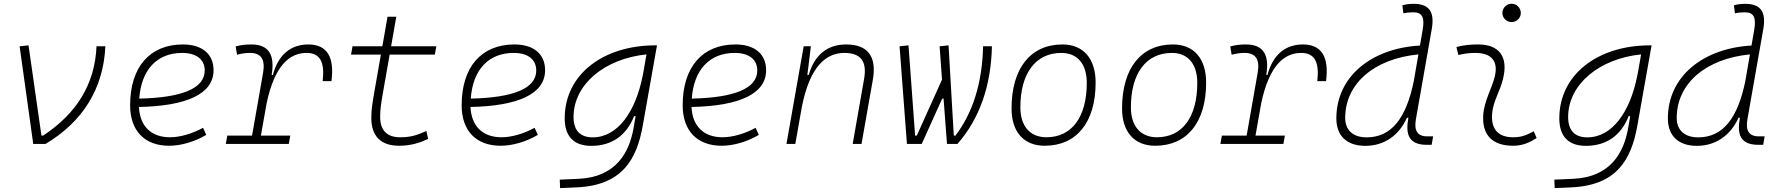

<svg xmlns="http://www.w3.org/2000/svg" viewBox="-20 -763 9415 1018"><path d="M156.2 0H221.7C419.9 -118.2 528.8 -294.9 538.6 -517.6H491.7C483.4 -318.4 387.7 -162.1 208.5 -43.9H199.7L131.3 -522.5L84 -517.6Z M880.9 -35.2C781.2 -35.2 721.2 -94.7 716.8 -195.8C965.8 -200.7 1112.3 -263.2 1112.3 -390.6C1112.3 -476.6 1051.8 -527.3 949.7 -527.3C773.9 -527.3 669.9 -407.2 669.9 -204.6C669.9 -69.8 746.6 9.8 876.5 9.8C939.9 9.8 1012.7 -11.7 1073.7 -47.9L1056.6 -85.4C999 -53.7 934.6 -35.2 880.9 -35.2ZM718.3 -240.2C729 -393.1 812.5 -482.4 945.8 -482.4C1022 -482.4 1065.4 -447.3 1065.4 -389.2C1065.4 -293 942.4 -245.1 718.3 -240.2Z M1177.2 0H1511.2L1519 -43.9H1363.3L1393.6 -215.3C1435.5 -413.6 1513.7 -482.4 1605.5 -482.4C1677.2 -482.4 1702.6 -433.6 1690.9 -333H1737.3C1754.4 -460.4 1713.9 -527.3 1615.2 -527.3C1518.1 -527.3 1454.1 -468.8 1426.8 -365.7H1420.4C1438.5 -474.1 1403.8 -527.3 1312.5 -527.3C1284.7 -527.3 1256.8 -524.9 1229.5 -516.6L1236.8 -472.7C1260.3 -479.5 1283.2 -482.4 1306.6 -482.4C1363.8 -482.4 1387.2 -447.8 1375 -377.9L1316.4 -43.9H1185.1Z M2096.2 9.8C2159.7 9.8 2206.5 -6.3 2250 -26.4L2240.7 -68.4C2186 -43.5 2152.8 -35.2 2100.6 -35.2C2031.7 -35.2 1995.6 -72.3 1995.6 -143.1C1995.6 -184.6 2000.5 -214.8 2013.2 -287.1L2045.9 -473.6H2285.6L2293.5 -517.6H2053.7L2081.1 -674.3H2034.7L2007.3 -517.6H1849.1L1841.3 -473.6H1999.5L1966.8 -287.1C1954.1 -214.4 1948.7 -181.6 1948.7 -138.2C1948.7 -41 1999 9.8 2096.2 9.8Z M2638.7 -35.2C2539.1 -35.2 2479 -94.7 2474.6 -195.8C2723.6 -200.7 2870.1 -263.2 2870.1 -390.6C2870.1 -476.6 2809.6 -527.3 2707.5 -527.3C2531.7 -527.3 2427.7 -407.2 2427.7 -204.6C2427.7 -69.8 2504.4 9.8 2634.3 9.8C2697.8 9.8 2770.5 -11.7 2831.5 -47.9L2814.5 -85.4C2756.8 -53.7 2692.4 -35.2 2638.7 -35.2ZM2476.1 -240.2C2486.8 -393.1 2570.3 -482.4 2703.6 -482.4C2779.8 -482.4 2823.2 -447.3 2823.2 -389.2C2823.2 -293 2700.2 -245.1 2476.1 -240.2Z M2949.7 234.4 3037.6 230.5C3277.3 219.7 3356 85 3388.2 -98.1L3463.4 -522.5H3454.1C3180.7 -522.5 2974.1 -370.1 2974.1 -135.3C2974.1 -39.6 3022.5 10.3 3115.2 10.3C3225.6 10.3 3302.2 -46.4 3341.8 -147H3350.1L3338.9 -82.5C3315.9 46.9 3245.1 176.3 3047.4 185.1L2947.8 189.5ZM3407.7 -474.6 3391.1 -379.4 3387.2 -359.9C3349.6 -170.9 3255.4 -34.7 3122.6 -34.7C3055.7 -34.7 3021 -71.8 3021 -142.6C3021 -316.9 3187.5 -452.1 3407.7 -474.6Z M3810.5 -35.2C3710.9 -35.2 3650.9 -94.7 3646.5 -195.8C3895.5 -200.7 4042 -263.2 4042 -390.6C4042 -476.6 3981.4 -527.3 3879.4 -527.3C3703.6 -527.3 3599.6 -407.2 3599.6 -204.6C3599.6 -69.8 3676.3 9.8 3806.2 9.8C3869.6 9.8 3942.4 -11.7 4003.4 -47.9L3986.3 -85.4C3928.7 -53.7 3864.3 -35.2 3810.5 -35.2ZM3647.9 -240.2C3658.7 -393.1 3742.2 -482.4 3875.5 -482.4C3951.7 -482.4 3995.1 -447.3 3995.1 -389.2C3995.1 -293 3872.1 -245.1 3647.9 -240.2Z M4149.9 0H4196.8L4231.9 -198.7C4274.4 -409.7 4358.4 -482.4 4456.5 -482.4C4545.9 -482.4 4577.6 -436 4561.5 -344.2L4501 0H4547.9L4607.9 -340.3C4629.4 -462.9 4582 -527.3 4466.3 -527.3C4364.3 -527.3 4296.9 -468.8 4268.1 -365.7H4260.7L4279.3 -517.6H4241.2Z M5001 0H5056.6C5172.9 -132.8 5234.4 -304.7 5239.3 -517.6H5192.4C5188 -318.4 5135.7 -162.1 5045.9 -43.9H5037.1L5009.3 -522.5L4961.9 -517.6L4974.6 -340.8L4840.8 -43.9H4832L4796.9 -522.5L4749.5 -517.6L4788.6 0H4867.2L4975.6 -240.2H4982.9Z M5518.6 9.8C5688.5 9.8 5789.1 -114.7 5789.1 -325.2C5789.1 -452.6 5723.6 -527.3 5613.3 -527.3C5443.8 -527.3 5343.3 -400.9 5343.3 -187.5C5343.3 -63.5 5408.7 9.8 5518.6 9.8ZM5528.3 -35.2C5441.4 -35.2 5390.1 -94.2 5390.1 -193.8C5390.1 -375 5471.2 -482.4 5607.4 -482.4C5692.9 -482.4 5742.2 -423.3 5742.2 -323.7C5742.2 -142.1 5662.6 -35.2 5528.3 -35.2Z M6104.5 9.8C6274.4 9.8 6375 -114.7 6375 -325.2C6375 -452.6 6309.6 -527.3 6199.2 -527.3C6029.8 -527.3 5929.2 -400.9 5929.2 -187.5C5929.2 -63.5 5994.6 9.8 6104.5 9.8ZM6114.3 -35.2C6027.3 -35.2 5976.1 -94.2 5976.1 -193.8C5976.1 -375 6057.1 -482.4 6193.4 -482.4C6278.8 -482.4 6328.1 -423.3 6328.1 -323.7C6328.1 -142.1 6248.5 -35.2 6114.3 -35.2Z M6450.7 0H6784.7L6792.5 -43.9H6636.7L6667 -215.3C6709 -413.6 6787.1 -482.4 6878.9 -482.4C6950.7 -482.4 6976.1 -433.6 6964.4 -333H7010.7C7027.8 -460.4 6987.3 -527.3 6888.7 -527.3C6791.5 -527.3 6727.5 -468.8 6700.2 -365.7H6693.8C6711.9 -474.1 6677.2 -527.3 6585.9 -527.3C6558.1 -527.3 6530.3 -524.9 6502.9 -516.6L6510.3 -472.7C6533.7 -479.5 6556.6 -482.4 6580.1 -482.4C6637.2 -482.4 6660.6 -447.8 6648.4 -377.9L6589.8 -43.9H6458.5Z M7218.8 10.3C7317.4 10.3 7396.5 -43 7439.9 -138.7H7447.3C7431.6 -52.7 7446.8 4.9 7545.9 4.9H7570.8L7578.6 -40H7548.3C7494.6 -40 7476.6 -70.8 7487.3 -131.3L7571.3 -608.9C7586.9 -698.7 7559.6 -742.7 7475.1 -742.7C7455.1 -742.7 7435.1 -740.7 7415.5 -734.9L7420.9 -692.4C7438.5 -696.3 7456.5 -697.8 7474.1 -697.8C7522.5 -697.8 7534.2 -667.5 7522.9 -604L7508.8 -521.5C7253.4 -507.3 7065.4 -358.9 7065.4 -135.3C7065.4 -43 7121.1 10.3 7218.8 10.3ZM7476.6 -335.9C7436.5 -136.7 7357.9 -34.7 7226.1 -34.7C7154.3 -34.7 7112.3 -72.3 7112.3 -137.7C7112.3 -319.3 7265.6 -451.7 7500.5 -474.6L7476.6 -336.4Z M8112.3 -66.9C8069.3 -43.9 8043.5 -35.2 8002.4 -35.2C7924.8 -35.2 7885.7 -77.1 7891.1 -157.7C7895.5 -225.6 7932.6 -275.4 7949.2 -345.2C7978.5 -463.4 7927.7 -527.3 7817.4 -527.3C7778.8 -527.3 7740.2 -524.4 7702.1 -513.7L7712.4 -471.2C7742.2 -479 7772 -482.4 7801.8 -482.4C7888.2 -482.4 7926.3 -438.5 7904.8 -355C7889.6 -293.5 7848.6 -226.1 7844.2 -153.3C7837.4 -46.4 7893.1 9.8 8002.9 9.8C8054.2 9.8 8091.8 -8.3 8127.4 -31.2ZM7994.6 -646C8021.5 -646 8043.5 -667.5 8043.5 -694.3C8043.5 -721.2 8021.5 -743.2 7994.6 -743.2C7967.8 -743.2 7945.8 -721.2 7945.8 -694.3C7945.8 -667.5 7967.8 -646 7994.6 -646Z M8223.1 234.4 8311 230.5C8550.8 219.7 8629.4 85 8661.6 -98.1L8736.8 -522.5H8727.5C8454.1 -522.5 8247.6 -370.1 8247.6 -135.3C8247.6 -39.6 8295.9 10.3 8388.7 10.3C8499 10.3 8575.7 -46.4 8615.2 -147H8623.5L8612.3 -82.5C8589.4 46.9 8518.6 176.3 8320.8 185.1L8221.2 189.5ZM8681.2 -474.6 8664.6 -379.4 8660.6 -359.9C8623 -170.9 8528.8 -34.7 8396 -34.7C8329.1 -34.7 8294.4 -71.8 8294.4 -142.6C8294.4 -316.9 8460.9 -452.1 8681.2 -474.6Z M8976.6 10.3C9075.2 10.3 9154.3 -43 9197.8 -138.7H9205.1C9189.5 -52.7 9204.6 4.9 9303.7 4.9H9328.6L9336.4 -40H9306.2C9252.4 -40 9234.4 -70.8 9245.1 -131.3L9329.1 -608.9C9344.7 -698.7 9317.4 -742.7 9232.9 -742.7C9212.9 -742.7 9192.9 -740.7 9173.3 -734.9L9178.7 -692.4C9196.3 -696.3 9214.4 -697.8 9231.9 -697.8C9280.3 -697.8 9292 -667.5 9280.8 -604L9266.6 -521.5C9011.2 -507.3 8823.2 -358.9 8823.2 -135.3C8823.2 -43 8878.9 10.3 8976.6 10.3ZM9234.4 -335.9C9194.3 -136.7 9115.7 -34.7 8983.9 -34.7C8912.1 -34.7 8870.1 -72.3 8870.1 -137.7C8870.1 -319.3 9023.4 -451.7 9258.3 -474.6L9234.4 -336.4Z"/></svg>

Font: Cascadia Code PL ExtraLight
Style: Italic
Weight: 200
Italic angle: -10°
Monospace: yes
Designer: Aaron Bell
Foundry: Saja Typeworks
Version: Version 2404.023